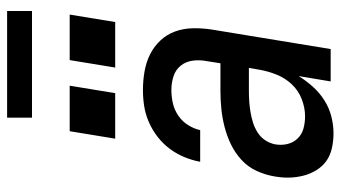

<svg xmlns="http://www.w3.org/2000/svg" viewBox="-229 -721 958 540"><g transform="rotate(-90 250.0 -451.0)"><path d="M145 8Q124 8 103.5 3.5Q83 -1 67.5 -12Q52 -23 41.5 -40Q31 -57 26 -76.5Q21 -96 20.5 -116.5Q20 -137 24 -159Q28 -183 39 -207.5Q50 -232 70 -250.5Q90 -269 114 -280.5Q138 -292 163.5 -298.5Q189 -305 214 -307.5Q239 -310 264 -310H342L348 -348Q352 -368 349.5 -387.5Q347 -407 335.5 -421.5Q324 -436 305.5 -442Q287 -448 267 -448Q249 -448 230.5 -444Q212 -440 195.5 -429Q179 -418 168.5 -401.5Q158 -385 154 -367H65Q69 -389 78 -411Q87 -433 101.5 -452.5Q116 -472 135.5 -487Q155 -502 177 -511.5Q199 -521 221.5 -524.5Q244 -528 267 -528Q293 -528 319 -523.5Q345 -519 367 -508Q389 -497 406 -479Q423 -461 431.5 -437.5Q440 -414 440.5 -387.5Q441 -361 437 -335L382 0H291L306 -90Q293 -69 276 -50Q259 -31 237.5 -17.5Q216 -4 192 2Q168 8 145 8ZM193 -72Q217 -72 241.5 -81.5Q266 -91 283.5 -110Q301 -129 310.5 -153Q320 -177 324 -201L329 -230H264Q249 -230 234.5 -229Q220 -228 205 -225.5Q190 -223 175.5 -218.5Q161 -214 147.5 -205.5Q134 -197 125.5 -184Q117 -171 114 -156Q111 -138 115 -121.5Q119 -105 130.5 -93Q142 -81 158.5 -76.5Q175 -72 193 -72ZM330 -606 351 -734H479L458 -606ZM130 -606 151 -734H279L258 -606ZM489 -840H189V-910H489Z"/></g></svg>

Font: Iosevka SS04 Medium
Style: Italic
Weight: 500
Italic angle: -9°
Monospace: yes
Designer: Belleve Invis
Foundry: Belleve Invis
Version: Version 19.0.0; ttfautohint (v1.8.4)